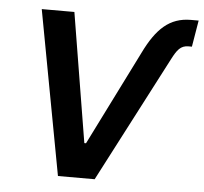

<svg xmlns="http://www.w3.org/2000/svg" viewBox="-52 -792 899 847"><g transform="rotate(5 397.0 -368.5)"><path d="M554 -571.7 345.9 -154.8H338.4L244.3 -727.3H99.8L235.1 0H397.7L687.1 -556.8C708.8 -598.7 724.1 -620 758.9 -620H774.1L793.7 -737.2H759.9C665.5 -737.2 608 -683.2 554 -571.7Z"/></g></svg>

Font: Margiela Sans Semi Bold
Style: Italic
Weight: 600
Italic angle: -9.39999°
Designer: Stefan Endress, Andreas Faust
Version: Version 1.100;FEAKit 1.0